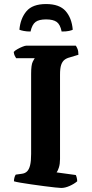

<svg xmlns="http://www.w3.org/2000/svg" viewBox="-20 -930 456 950"><path d="M283 0Q276 0 252.5 -2.5Q229 -5 198.5 -9Q168 -13 136.5 -17.5Q105 -22 81.5 -26Q58 -30 49 -33Q49 -42 51.5 -51.5Q54 -61 58 -66L87 -70Q104 -72 114 -82Q124 -92 129 -112.5Q134 -133 134 -168V-565Q134 -609 142 -624.5Q150 -640 152 -642H60Q57 -646 53 -654Q49 -662 48 -673Q54 -680 66.5 -687Q79 -694 91.5 -699Q104 -704 110 -704H355Q359 -699 363.5 -688Q368 -677 368 -659L325 -646Q309 -642 298.5 -633.5Q288 -625 282.5 -608.5Q277 -592 277 -560V-143Q277 -119 271.5 -101.5Q266 -84 260 -77L355 -64Q357 -61 359.5 -51.5Q362 -42 362 -33Q347 -20 324.5 -10Q302 0 283 0ZM208 -910Q274 -910 304.5 -875.5Q335 -841 340 -783Q335 -780 321.5 -777Q308 -774 285 -774Q278 -809 260.5 -821.5Q243 -834 208 -834Q173 -834 156 -821.5Q139 -809 131 -774Q112 -774 97 -777Q82 -780 76 -783Q81 -839 111 -874.5Q141 -910 208 -910Z"/></svg>

Font: Texturina 12pt
Style: Bold
Weight: 700
Designer: Guillermo Torres Carreño
Foundry: Omnibus-Type
Version: Version 1.002